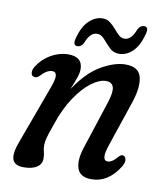

<svg xmlns="http://www.w3.org/2000/svg" viewBox="-72 -660 622 728"><g transform="rotate(10 238.5 -296.0)"><path d="M47.5 -336Q37 -337.5 35.8 -349.5Q34.5 -361.5 43.5 -375.5Q63.5 -406.5 95.2 -424.5Q127 -442.5 161.5 -442.5Q216 -442.5 216 -395Q216 -380.5 209.5 -362Q203 -343.5 191 -314Q237.5 -384 288.8 -413.2Q340 -442.5 381.5 -442.5Q433 -442.5 442.2 -403.5Q451.5 -364.5 429 -300L372 -131Q350.5 -68.5 377.5 -68.5Q385.5 -68.5 394.2 -73.8Q403 -79 416.5 -94.5Q425 -103.5 432 -101Q440 -99 442.8 -88.8Q445.5 -78.5 436.5 -61.5Q394 8.5 328 8.5Q284.5 8.5 273.8 -22.5Q263 -53.5 279.5 -104L339.5 -288Q353.5 -330.5 348 -349.2Q342.5 -368 319 -368Q294 -368 263 -344.8Q232 -321.5 202.8 -278Q173.5 -234.5 153 -173Q138.5 -133 134.2 -116.2Q130 -99.5 130 -88Q130 -74 133.2 -62.8Q136.5 -51.5 136.5 -37.5Q136.5 -15.5 118.2 -3.5Q100 8.5 67 8.5Q31.5 8.5 24.2 -15.5Q17 -39.5 37.5 -91L115.5 -303.5Q129 -339 127.8 -354.2Q126.5 -369.5 111.5 -369.5Q91.5 -369.5 67.5 -343.5Q57 -333 47.5 -336ZM348.5 -478Q326.5 -478 311.5 -493.2Q296.5 -508.5 283.5 -523.5Q270.5 -538.5 255 -538.5Q228 -538.5 212 -496Q203.5 -479 188.5 -479Q170 -479 177.5 -507Q189 -553 213.2 -576.2Q237.5 -599.5 265 -599.5Q282 -599.5 294.2 -590.2Q306.5 -581 316.8 -568.8Q327 -556.5 337 -547.2Q347 -538 359 -538Q386 -538 402 -581.5Q410.5 -598 425.5 -598Q444 -598 436.5 -569.5Q424 -522.5 400.5 -500.2Q377 -478 348.5 -478Z"/></g></svg>

Font: Fraunces 144pt SuperSoft
Style: Italic
Weight: 400
Italic angle: -16°
Version: Version 1.000;[b76b70a41]